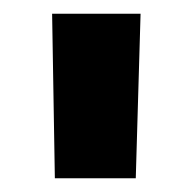

<svg xmlns="http://www.w3.org/2000/svg" viewBox="-20 -700 279 280"><path d="M56 -680 60 -440H178L185 -680Z"/></svg>

Font: Online Auction - Bold
Style: Bold
Weight: 500
Designer: Mohamed Mostafa, the designer of Online Auction
Foundry: Kief Type Foundry
Version: ""